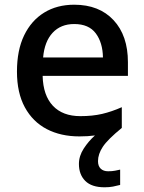

<svg xmlns="http://www.w3.org/2000/svg" viewBox="-20 -569 612 815"><path d="M396 115Q396 136 407.5 147Q419 158 439 158Q456 158 468.5 155.5Q481 153 490 151V216Q475 220 459.5 223Q444 226 424 226Q369 226 342 199Q315 172 315 127Q315 93 335.5 61.5Q356 30 383 6Q353 10 317 10Q238 10 178.5 -21Q119 -52 85.5 -113.5Q52 -175 52 -265Q52 -356 82.5 -419Q113 -482 167.5 -515.5Q222 -549 295 -549Q401 -549 462 -483.5Q523 -418 523 -305V-247H161Q163 -164 204.5 -120Q246 -76 321 -76Q373 -76 413.5 -85.5Q454 -95 497 -114V-26Q437 23 416.5 54Q396 85 396 115ZM295 -467Q238 -467 203.5 -430Q169 -393 163 -325H417Q416 -388 386.5 -427.5Q357 -467 295 -467Z"/></svg>

Font: Noto Sans Sinhala Medium
Style: Regular
Weight: 500
Designer: Jelle Bosma - Monotype Design Team
Foundry: Monotype Imaging Inc.
Version: Version 2.006; ttfautohint (v1.8.4.7-5d5b)